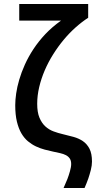

<svg xmlns="http://www.w3.org/2000/svg" viewBox="-20 -747 499 960"><path d="M76.2 -727.1H420.9V-658.2Q389.2 -637.7 357.7 -609.6Q326.2 -581.5 297.9 -547.4Q269.5 -513.2 245.4 -474.6Q221.2 -436 203.6 -395Q186 -354 176 -311.5Q166 -269 166 -228Q166 -185.5 177.2 -158.7Q188.5 -131.8 206.5 -115.2Q224.6 -98.6 247.6 -90.1Q270.5 -81.5 293.9 -76.2Q321.3 -69.8 347.7 -62.5Q374 -55.2 394.5 -41.3Q415 -27.3 427.5 -3.2Q439.9 21 439.9 61Q439.9 80.1 434.1 103Q428.2 126 421.4 146Q413.1 169.4 402.8 192.9H297.9Q308.1 170.4 316.9 148.4Q320.3 139.2 323.7 129.2Q327.1 119.1 329.8 109.1Q332.5 99.1 334.2 90.1Q335.9 81.1 335.9 73.2Q335.9 56.2 328.9 45.7Q321.8 35.2 309.6 28.8Q297.4 22.5 281 18.8Q264.6 15.1 246.1 11.2Q225.6 6.8 203.4 1Q181.2 -4.9 159.9 -14.9Q138.7 -24.9 119.9 -40.5Q101.1 -56.2 86.9 -80.3Q72.8 -104.5 64.5 -138.9Q56.2 -173.3 56.2 -221.2Q56.2 -246.6 60.8 -279.3Q65.4 -312 76.2 -348.6Q86.9 -385.3 104.5 -424.3Q122.1 -463.4 147.5 -502Q172.9 -540.5 207 -576.7Q241.2 -612.8 285.2 -644H76.2Z"/></svg>

Font: Lorenzo Sans Medium
Style: Regular
Weight: 500
Foundry: Intel Corporation
Version: Version 1.00; ttfautohint (v1.5)